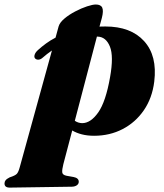

<svg xmlns="http://www.w3.org/2000/svg" viewBox="-113 -592 729 852"><path d="M74.5 -334.5Q66 -327.5 57 -327.2Q48 -327 42.5 -333Q37.5 -339 40.8 -349.2Q44 -359.5 55 -369.5Q72 -385 91.5 -399.2Q111 -413.5 133.5 -425L147 -474.5Q152 -492 172.8 -509.5Q193.5 -527 220.8 -541.2Q248 -555.5 273.2 -563.8Q298.5 -572 312 -572Q334.5 -572 340.8 -557.8Q347 -543.5 339 -512.5L328.5 -474Q341.5 -474.5 354.5 -474.5Q467.5 -474.5 526.5 -409.5Q585.5 -344.5 571.5 -230Q562.5 -157 525.5 -103Q488.5 -49 431.2 -19.2Q374 10.5 304.5 10.5Q274.5 10.5 250.2 4.2Q226 -2 207.5 -13L168 137Q162 161 163.2 172.8Q164.5 184.5 182.5 188L213.5 193.5Q236.5 198 236.5 214.5Q236.5 224 228.2 230Q220 236 206.5 236.5L-70 240.5Q-93 240.5 -93 222Q-93 214 -88 207.8Q-83 201.5 -70 195Q-45 187 -38 179Q-31 171 -25.5 150.5L117.5 -368Q95.5 -353 74.5 -334.5ZM321 -429.5Q319 -429.5 317 -429.5L219 -56Q233.5 -46 251.5 -45.5Q289.5 -45.5 323 -93.2Q356.5 -141 375.5 -250Q392 -342.5 374.8 -385.2Q357.5 -428 321 -429.5Z"/></svg>

Font: Fraunces 72pt Black
Style: Italic
Weight: 900
Italic angle: -16°
Version: Version 1.000;[b76b70a41]